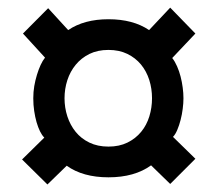

<svg xmlns="http://www.w3.org/2000/svg" viewBox="-20 -616 578 510"><path d="M68.4 -355Q68.4 -371.6 71 -387.2Q73.7 -402.8 78.1 -417.2Q82.5 -431.6 87.9 -443.4Q93.3 -455.1 99.6 -462.9L41 -526.9L107.9 -594.2L161.1 -536.1Q203.6 -564.9 268.1 -564.9Q333.5 -564.9 376 -536.1L432.1 -595.7L499 -526.9L437.5 -461.9Q444.8 -452.6 450.4 -439.7Q456.1 -426.8 459.7 -412.6Q463.4 -398.4 465.3 -383.5Q467.3 -368.7 467.3 -355Q467.3 -341.8 465.3 -326.7Q463.4 -311.5 459.7 -297.4Q456.1 -283.2 450.9 -271Q445.8 -258.8 439.5 -252.4L499 -194.3L432.1 -127.4L381.3 -176.8Q337.4 -145 268.1 -145Q200.2 -145 157.2 -175.8L106 -126L38.6 -192.4L97.7 -250.5Q91.3 -256.8 86.2 -267.3Q81.1 -277.8 77.1 -291.5Q73.2 -305.2 70.8 -321.3Q68.4 -337.4 68.4 -355ZM151.4 -355Q151.4 -330.1 158.9 -306.9Q166.5 -283.7 180.9 -265.9Q195.3 -248 217.3 -237.3Q239.3 -226.6 268.1 -226.6Q296.9 -226.6 318.6 -237.3Q340.3 -248 355 -265.9Q369.6 -283.7 376.7 -306.9Q383.8 -330.1 383.8 -355Q383.8 -380.4 376.5 -403.6Q369.1 -426.8 354.5 -444.6Q339.8 -462.4 318.1 -472.9Q296.4 -483.4 268.1 -483.4Q239.3 -483.4 217.5 -472.7Q195.8 -461.9 181.2 -444.1Q166.5 -426.3 158.9 -403.1Q151.4 -379.9 151.4 -355Z"/></svg>

Font: Hopone
Style: Regular
Weight: 400
Foundry: SIL International (SIL)
Version: Version 1.00 September 3, 2015, initial release